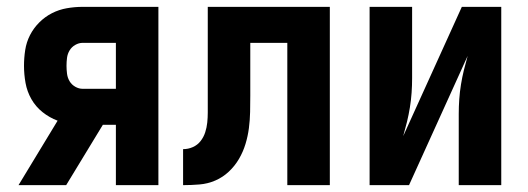

<svg xmlns="http://www.w3.org/2000/svg" viewBox="-20 -540 1540 560"><path d="M34 0 148 -188Q124 -197 104 -213Q84 -229 71.5 -251Q59 -273 54.5 -298Q50 -323 50 -348Q50 -371 53.5 -394Q57 -417 67.5 -437.5Q78 -458 94.5 -474.5Q111 -491 131.5 -501.5Q152 -512 175 -516Q198 -520 221 -520H442V0H318V-176H280L173 0ZM221 -281H318V-415H221Q210 -415 199.5 -409Q189 -403 183 -393Q177 -383 175.5 -371.5Q174 -360 174 -348Q174 -337 175.5 -325Q177 -313 183 -303Q189 -293 199.5 -287Q210 -281 221 -281Z M514 0V-105Q529 -105 542.5 -111Q556 -117 565 -128.5Q574 -140 578.5 -154Q583 -168 584.5 -182.5Q586 -197 586 -212Q586 -227 586 -241V-520H942V0H818V-415H710V-261Q710 -237 709.5 -213.5Q709 -190 706 -166.5Q703 -143 696 -120Q689 -97 677 -76.5Q665 -56 647.5 -39.5Q630 -23 608 -13.5Q586 -4 562 -2Q538 0 514 0Z M1058 0V-520H1182V-312Q1182 -291 1180.5 -269.5Q1179 -248 1175.5 -226.5Q1172 -205 1167 -184.5Q1162 -164 1156 -143L1327 -520H1442V0H1318V-208Q1318 -229 1319.5 -250.5Q1321 -272 1324.5 -293.5Q1328 -315 1333 -335.5Q1338 -356 1344 -377L1173 0Z"/></svg>

Font: Iosevka Curly Extrabold
Style: Regular
Weight: 800
Monospace: yes
Designer: Belleve Invis
Foundry: Belleve Invis
Version: Version 22.1.2; ttfautohint (v1.8.4)